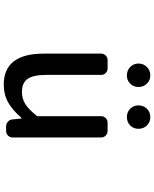

<svg xmlns="http://www.w3.org/2000/svg" viewBox="83 -904 834 1040"><g transform="rotate(90 500.0 -384.0)"><path d="M438.5 12.7Q270.5 12.7 270.5 -204.1V-515.6Q270.5 -529.3 280.8 -539.6Q291 -549.8 304.7 -549.8H350.6Q365.2 -549.8 375.5 -539.6Q385.7 -529.3 385.7 -515.6V-217.8Q385.7 -147.5 407.2 -116.7Q428.7 -85.9 477.5 -85.9Q514.6 -85.9 543.5 -104Q572.3 -122.1 606.4 -165Q609.4 -168 609.4 -172.9V-515.6Q609.4 -529.3 619.6 -539.6Q629.9 -549.8 644.5 -549.8H689.5Q704.1 -549.8 714.4 -539.6Q724.6 -529.3 724.6 -515.6V-35.2Q724.6 -20.5 714.4 -10.3Q704.1 0 689.5 0H665Q650.4 0 639.2 -9.8Q627.9 -19.5 627 -34.2L622.1 -81.1Q621.1 -83 619.6 -83Q618.2 -83 617.2 -82Q577.1 -35.2 534.7 -11.2Q492.2 12.7 438.5 12.7ZM388.7 -654.3Q361.3 -654.3 342.8 -672.4Q324.2 -690.4 324.2 -716.8Q324.2 -744.1 342.8 -762.7Q361.3 -781.2 388.7 -781.2Q415 -781.2 433.1 -762.7Q451.2 -744.1 451.2 -716.8Q451.2 -690.4 433.1 -672.4Q415 -654.3 388.7 -654.3ZM550.8 -716.8Q550.8 -744.1 568.8 -762.7Q586.9 -781.2 614.3 -781.2Q641.6 -781.2 659.7 -762.7Q677.7 -744.1 677.7 -716.8Q677.7 -690.4 659.7 -672.4Q641.6 -654.3 614.3 -654.3Q586.9 -654.3 568.8 -672.4Q550.8 -690.4 550.8 -716.8Z"/></g></svg>

Font: Gen Jyuu Gothic L Monospace Medium
Style: Regular
Weight: 500
Designer: [Source Han Sans]
Ryoko NISHIZUKA  (kana & ideographs); Paul D. Hunt (Latin, Greek & Cyrillic); Wenlong ZHANG  (bopomofo
Version: Version 1.002.20150607